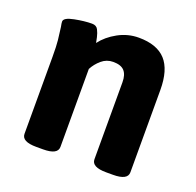

<svg xmlns="http://www.w3.org/2000/svg" viewBox="-100 -636 757 743"><g transform="rotate(20 278.5 -264.5)"><path d="M62 -30V-347Q62 -391 59.5 -414.5Q57 -438 53 -467Q50 -481 50 -488Q50 -504 90.5 -512Q131 -520 162 -520Q180 -520 187 -506.5Q194 -493 197.5 -477Q201 -461 202 -455Q226 -487 266 -509Q306 -531 351 -531Q426 -531 462 -491.5Q498 -452 498 -369V-30Q498 2 438 2H410Q350 2 350 -30V-347Q350 -378 336 -393.5Q322 -409 290 -409Q263 -409 242.5 -391.5Q222 -374 210 -351V-30Q210 2 150 2H122Q62 2 62 -30Z"/></g></svg>

Font: Asap-Bold
Style: Bold
Weight: 700
Designer: Pablo Cosgaya
Foundry: Omnibus-Type
Version: Version 2.000; ttfautohint (v1.8)